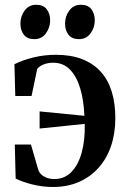

<svg xmlns="http://www.w3.org/2000/svg" viewBox="-20 -752 514 785"><path d="M196.5 12.5Q154.5 12.5 113.8 2.5Q73 -7.5 44 -22L40.5 -161H106.5L137 -56Q139.5 -48.5 147.2 -40.2Q155 -32 169.2 -26Q183.5 -20 203 -20Q243 -20 271.2 -48.2Q299.5 -76.5 313.8 -127.2Q328 -178 326.5 -245.5L142 -226.5V-296.5L325 -278.5Q322.5 -342.5 307.8 -391.2Q293 -440 265.8 -467.8Q238.5 -495.5 198 -495.5Q174.5 -495.5 157 -488Q139.5 -480.5 132 -469.5L109 -359.5H42.5L39 -489.5Q73 -506.5 117 -517.2Q161 -528 208.5 -528Q269.5 -528 315 -510.5Q360.5 -493 391 -459.8Q421.5 -426.5 436.5 -378.5Q451.5 -330.5 451.5 -269.5Q451.5 -206.5 434 -155Q416.5 -103.5 383 -66Q349.5 -28.5 302.5 -8Q255.5 12.5 196.5 12.5ZM120 -592Q91.5 -592 77.5 -610Q63.5 -628 63.5 -655.5Q63.5 -686 81 -709.2Q98.5 -732.5 127.5 -732.5H128.5Q157 -732.5 171 -714.2Q185 -696 185 -668.5Q185 -639.5 167.8 -615.8Q150.5 -592 121 -592ZM302.5 -592Q274 -592 260 -610Q246 -628 246 -655.5Q246 -686 263.5 -709.2Q281 -732.5 310.5 -732.5H311Q340 -732.5 353.8 -714.2Q367.5 -696 367.5 -668.5Q367.5 -639.5 350.2 -615.8Q333 -592 303.5 -592Z"/></svg>

Font: Merriweather 120pt SemiBold
Style: Regular
Weight: 600
Version: Version 2.100